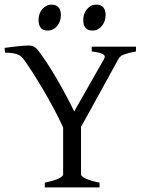

<svg xmlns="http://www.w3.org/2000/svg" viewBox="-20 -819 634 839"><path d="M175.8 0V-21Q220.2 -30.3 238 -39.8Q255.9 -49.3 255.9 -56.2V-262.2Q237.8 -301.8 214.8 -344.7Q191.9 -387.7 168 -428.2Q144 -468.8 121.6 -503.7Q99.1 -538.6 82 -562Q77.6 -567.4 72 -572.3Q66.4 -577.1 57.6 -580.8Q48.8 -584.5 35.6 -586.7Q22.5 -588.9 2 -588.9L0 -609.9Q28.8 -613.8 57.6 -616.9Q86.4 -620.1 106.9 -620.1Q129.4 -620.1 145 -601.1Q163.1 -577.6 184.1 -545.7Q205.1 -513.7 226.1 -478Q247.1 -442.4 267.1 -404.8Q287.1 -367.2 304.2 -332L435.1 -562Q442.4 -574.7 430.4 -582Q418.5 -589.4 380.9 -594.2V-615.2H574.2V-594.2Q540.5 -587.9 522.7 -581.3Q504.9 -574.7 498 -562L334 -264.2V-56.2Q334 -53.2 338.1 -49.1Q342.3 -44.9 351.8 -40Q361.3 -35.2 376.7 -30.3Q392.1 -25.4 415 -21V0ZM441.4 -752.4Q441.4 -738.8 437 -726.6Q432.6 -714.4 425 -705.3Q417.5 -696.3 407.2 -690.9Q397 -685.5 384.8 -685.5Q362.8 -685.5 353.3 -697.8Q343.8 -710 343.8 -732.4Q343.8 -746.1 348.1 -758.3Q352.5 -770.5 360.4 -779.5Q368.2 -788.6 378.2 -793.7Q388.2 -798.8 399.9 -798.8Q441.4 -798.8 441.4 -752.4ZM246.1 -752.4Q246.1 -738.8 241.7 -726.6Q237.3 -714.4 229.7 -705.3Q222.2 -696.3 211.9 -690.9Q201.7 -685.5 189.5 -685.5Q167.5 -685.5 158 -697.8Q148.4 -710 148.4 -732.4Q148.4 -746.1 152.8 -758.3Q157.2 -770.5 165 -779.5Q172.9 -788.6 182.9 -793.7Q192.9 -798.8 204.6 -798.8Q246.1 -798.8 246.1 -752.4Z"/></svg>

Font: Gentium
Style: Regular
Weight: 400
Designer: J. Victor Gaultney
Version: Version 1.03; 2011; OFL 1.1 release